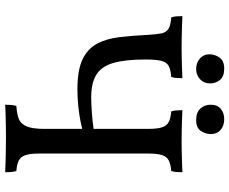

<svg xmlns="http://www.w3.org/2000/svg" viewBox="-92 -788 883 739"><g transform="rotate(90 349.5 -418.5)"><path d="M383 3Q383 -10 384 -21Q385 -32 388 -40Q420 -42 439 -50Q458 -58 467 -81Q476 -104 476 -147V-549Q476 -582 470 -600.5Q464 -619 449.5 -626.5Q435 -634 409 -636Q406 -644 405 -655Q404 -666 404 -679Q422 -678 441.5 -677.5Q461 -677 481.5 -676.5Q502 -676 523 -676Q544 -676 564.5 -676.5Q585 -677 604.5 -677.5Q624 -678 643 -679Q643 -666 642 -655Q641 -644 638 -636Q612 -634 597.5 -626.5Q583 -619 577 -600.5Q571 -582 571 -549V-127Q571 -94 577 -75.5Q583 -57 597.5 -49.5Q612 -42 638 -40Q641 -32 642 -21Q643 -10 643 3Q624 2 584 1Q544 0 509 0Q486 0 462.5 0.5Q439 1 418.5 1.5Q398 2 383 3ZM323 -275Q250 -275 209 -294.5Q168 -314 148.5 -350Q129 -386 123 -436.5Q117 -487 114 -549Q112 -580 108.5 -598Q105 -616 91.5 -625Q78 -634 47 -636Q44 -644 43 -655Q42 -666 42 -679Q60 -678 80 -677.5Q100 -677 120.5 -676.5Q141 -676 162 -676Q183 -676 203 -676.5Q223 -677 242.5 -677.5Q262 -678 281 -679Q281 -666 280 -655Q279 -644 276 -636Q248 -634 233.5 -626Q219 -618 214 -597Q209 -576 209 -537Q209 -458 222.5 -412.5Q236 -367 268 -347.5Q300 -328 355 -328Q376 -328 412.5 -330.5Q449 -333 482 -338V-295Q449 -286 407 -280.5Q365 -275 323 -275ZM442 -732Q413 -732 398 -748Q383 -764 383 -789Q383 -813 398.5 -826.5Q414 -840 439 -840Q464 -840 480 -826Q496 -812 496 -789Q496 -768 484 -750Q472 -732 442 -732ZM246 -732Q221 -732 205 -746.5Q189 -761 189 -783Q189 -805 202 -822.5Q215 -840 244 -840Q274 -840 287.5 -824Q301 -808 301 -785Q301 -762 285 -747Q269 -732 246 -732Z"/></g></svg>

Font: Vollkorn
Style: Regular
Weight: 400
Designer: Friedrich Althausen
Foundry: Friedrich Althausen
Version: Version 4.104